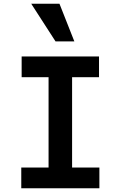

<svg xmlns="http://www.w3.org/2000/svg" viewBox="-20 -1000 640 1020"><path d="M93 0H508V-110H363V-590H506V-700H95V-590H238V-110H93ZM375 -780 296 -980H146L275 -780Z"/></svg>

Font: CommitMono
Style: Bold
Weight: 700
Monospace: yes
Designer: Eigil Nikolajsen
Foundry: Eigil Nikolajsen
Version: Version 1.143